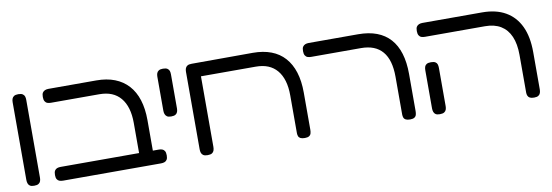

<svg xmlns="http://www.w3.org/2000/svg" viewBox="-49 -897 3515 1223"><g transform="rotate(-10 1709.0 -286.0)"><path d="M93 10Q75 10 66 4Q57 -2 53.5 -12.5Q50 -23 50 -35V-538Q50 -550 53.5 -560Q57 -570 66.5 -576Q76 -582 94 -582Q113 -582 122.5 -575.5Q132 -569 135 -559.5Q138 -550 138 -537V-34Q138 -22 134.5 -12Q131 -2 121.5 4Q112 10 93 10Z M832 10Q818 10 808 5.5Q798 1 792.5 -7.5Q787 -16 787 -28V-274Q787 -327 775 -367.5Q763 -408 739.5 -436Q716 -464 682 -478Q648 -492 602 -492H290Q277 -492 267 -495.5Q257 -499 251 -509Q245 -519 245 -537Q245 -556 251 -565Q257 -574 267 -578Q277 -582 289 -582H599Q666 -582 717.5 -562Q769 -542 804.5 -503Q840 -464 858 -407Q876 -350 876 -276V-35Q876 -21 871 -10.5Q866 0 856 5Q846 10 832 10ZM281 10Q267 10 257 6.5Q247 3 241 -6.5Q235 -16 235 -34Q235 -53 241 -62.5Q247 -72 257 -75.5Q267 -79 279 -79H914Q927 -79 936.5 -75.5Q946 -72 952 -62.5Q958 -53 958 -34Q958 -16 952 -6.5Q946 3 936 6.5Q926 10 913 10Z M1029 -273Q1011 -273 1002 -279.5Q993 -286 989.5 -296Q986 -306 986 -318V-538Q986 -550 989.5 -560Q993 -570 1002.5 -576Q1012 -582 1030 -582Q1049 -582 1058.5 -575.5Q1068 -569 1071 -559.5Q1074 -550 1074 -537V-317Q1074 -305 1070.5 -295Q1067 -285 1057.5 -279Q1048 -273 1029 -273Z M1215 10Q1197 10 1187.5 4Q1178 -2 1174.5 -12.5Q1171 -23 1171 -35V-537Q1171 -549 1174.5 -559Q1178 -569 1187.5 -575Q1197 -581 1215 -581L1611 -582Q1678 -582 1729.5 -562.5Q1781 -543 1816 -504Q1851 -465 1869 -408Q1887 -351 1887 -276V-36Q1887 -23 1884 -12.5Q1881 -2 1871.5 4Q1862 10 1844 10Q1826 10 1816 5Q1806 0 1802.5 -9.5Q1799 -19 1799 -29V-274Q1799 -327 1787 -367.5Q1775 -408 1751.5 -436Q1728 -464 1694 -478Q1660 -492 1614 -492H1260V-36Q1260 -23 1256.5 -12.5Q1253 -2 1243.5 4Q1234 10 1215 10Z M2525 10Q2507 10 2497 5Q2487 0 2483.5 -9.5Q2480 -19 2480 -29V-274Q2480 -328 2468.5 -369Q2457 -410 2433.5 -437.5Q2410 -465 2375.5 -478.5Q2341 -492 2295 -492H1973Q1960 -492 1950 -495.5Q1940 -499 1934 -509Q1928 -519 1928 -537Q1928 -556 1934 -565Q1940 -574 1950 -578Q1960 -582 1972 -582H2292Q2361 -582 2412.5 -562.5Q2464 -543 2498.5 -504.5Q2533 -466 2550.5 -409Q2568 -352 2568 -276V-36Q2568 -23 2565 -12.5Q2562 -2 2552.5 4Q2543 10 2525 10Z M3327 10Q3309 10 3299.5 5Q3290 0 3286 -9.5Q3282 -19 3282 -29V-274Q3282 -345 3261 -393.5Q3240 -442 3199 -467Q3158 -492 3097 -492H2709Q2696 -492 2686 -495.5Q2676 -499 2670 -509Q2664 -519 2664 -537Q2664 -556 2670 -565Q2676 -574 2686 -578Q2696 -582 2708 -582H3094Q3184 -582 3245.5 -546.5Q3307 -511 3339 -443.5Q3371 -376 3371 -276V-36Q3371 -23 3367.5 -12.5Q3364 -2 3354.5 4Q3345 10 3327 10ZM2717 10Q2699 10 2690 4Q2681 -2 2677.5 -12.5Q2674 -23 2674 -35V-282Q2674 -295 2677.5 -305Q2681 -315 2690.5 -320.5Q2700 -326 2718 -326Q2737 -326 2746.5 -320Q2756 -314 2759 -304Q2762 -294 2762 -281V-34Q2762 -22 2758.5 -12Q2755 -2 2745.5 4Q2736 10 2717 10Z"/></g></svg>

Font: Fredoka Expanded
Style: Regular
Weight: 400
Width: 7
Designer: Ben Nathan
Foundry: Milena B. Brandão, Ben Nathan
Version: Version 2.001